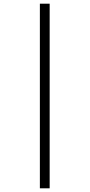

<svg xmlns="http://www.w3.org/2000/svg" viewBox="-20 -780 486 1040"><path d="M196 240H249V-760H196Z"/></svg>

Font: Noto Serif Khmer ExtraCondensed Medium
Style: Regular
Weight: 500
Width: 2
Designer: Danh Hong and the Monotype Design Team
Foundry: Monotype Imaging Inc.
Version: Version 2.004